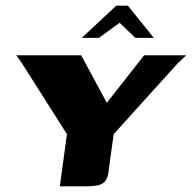

<svg xmlns="http://www.w3.org/2000/svg" viewBox="-20 -654 674 674"><path d="M190 0 215 -183 55 -435 37 -460H265L355 -293L486 -460H634L604 -432L379 -183L362 -60Q360 -35 352 -22Q344 -9 327.5 -4.5Q311 0 282 0ZM267 -521 388 -634H429L520 -521H455L400 -574L327 -521Z"/></svg>

Font: Genos
Style: Bold Italic
Weight: 700
Italic angle: -8°
Version: Version 1.010